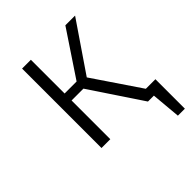

<svg xmlns="http://www.w3.org/2000/svg" viewBox="-189 -636 894 894"><g transform="rotate(-45 258.5 -189.0)"><path d="M446 -49 289 -281 454 -523H390L242 -301H163V-523H105V0H163V-255H241L411 0H450L463 145H509V-49Z"/></g></svg>

Font: FiraGO Light
Style: Regular
Weight: 300
Designer: bBox Type
Foundry: bBox Type GmbH
Version: Version 1.001;PS 001.001;hotconv 1.0.88;makeotf.lib2.5.64775